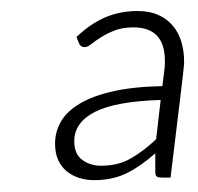

<svg xmlns="http://www.w3.org/2000/svg" viewBox="-20 -734 350 340"><path d="M266.5 -419.5Q261 -419.5 258 -421.2Q255 -423 255 -428.5V-462.5Q229 -439.5 204.2 -427.2Q179.5 -415 146.5 -415Q132.5 -415 120 -419Q107.5 -423 98 -430.8Q88.5 -438.5 83 -450.8Q77.5 -463 77.5 -479.5Q77.5 -500.5 87.8 -518.5Q98 -536.5 120.8 -550.2Q143.5 -564 179.8 -572.2Q216 -580.5 267.5 -581.5Q269 -593.5 270 -601.2Q271 -609 271.5 -613.8Q272 -618.5 272 -621.2Q272 -624 272 -626Q272 -685.5 216.5 -685.5Q197 -685.5 183 -680Q169 -674.5 158.8 -668Q148.5 -661.5 141.8 -656Q135 -650.5 130 -650.5Q126 -650.5 123.5 -652.5Q121 -654.5 120 -657L115.5 -668.5Q140 -692 166.2 -703.2Q192.5 -714.5 224 -714.5Q245 -714.5 260.5 -707.5Q276 -700.5 286.2 -688.2Q296.5 -676 301.2 -659.8Q306 -643.5 306 -625.5Q306 -624 306 -621.8Q306 -619.5 305.2 -612.8Q304.5 -606 303 -593Q301.5 -580 298.8 -557.8Q296 -535.5 292 -501.8Q288 -468 282 -419.5ZM159 -440.5Q189.5 -440.5 212.2 -453.8Q235 -467 256.5 -487.5L264.5 -557Q184.5 -554.5 148 -535.8Q111.5 -517 111.5 -484Q111.5 -461 125.8 -450.8Q140 -440.5 159 -440.5Z"/></svg>

Font: Lato Light
Style: Italic
Weight: 300
Italic angle: -7°
Designer: Lukasz Dziedzic
Foundry: Lukasz Dziedzic
Version: Version 1.104; Western+Polish opensource